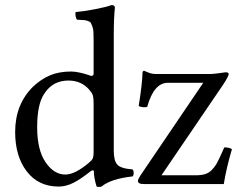

<svg xmlns="http://www.w3.org/2000/svg" viewBox="-20 -718 933 749"><path d="M542 -441.9Q545.9 -440.9 558.8 -435.1Q571.8 -429.2 590.8 -429.2H793.9Q806.6 -429.2 822 -430.9Q837.4 -432.6 847.9 -434.3Q858.4 -436 859.9 -436Q872.1 -436 872.1 -429.2Q872.1 -420.4 850.1 -387.2L609.9 -34.2H743.2Q764.6 -34.2 779.5 -38.6Q794.4 -43 805.7 -54.4Q816.9 -65.9 824.2 -78.1Q831.1 -90.3 841.8 -113.8L855 -143.1Q873.5 -143.1 884.8 -136.2Q862.8 -61.5 853 0H541Q518.1 0 518.1 -12.2Q518.1 -18.6 526.9 -32.2L772.9 -395H634.8Q580.1 -395 554.2 -300.8Q536.6 -297.4 521 -304.2Q535.2 -393.1 536.1 -436Q536.1 -438 538.1 -439.9Q540 -441.9 542 -441.9ZM345.2 -124V-314Q345.2 -336.4 342 -346.2Q338.9 -356 328.1 -368.2Q296.9 -403.8 247.1 -403.8Q186.5 -403.8 153.8 -354Q125 -314 125 -221.2Q125 -133.3 157.7 -85.2Q190.4 -37.1 234.9 -37.1Q273.4 -37.1 329.1 -85Q339.4 -93.8 342.3 -101.3Q345.2 -108.9 345.2 -124ZM334 -50.3Q293.9 -18.6 266.6 -4.9Q237.3 9.8 209 9.8Q129.9 9.8 84.5 -49.3Q39.1 -108.4 39.1 -203.1Q39.1 -310.1 107.9 -378.9Q139.6 -409.2 175 -424.1Q210.4 -439 257.8 -439Q272.5 -439 291 -434.8Q309.6 -430.7 322.3 -426.3Q335 -421.9 335.9 -421.9Q345.2 -421.9 345.2 -431.2V-559.1Q345.2 -579.1 344.5 -592.3Q343.8 -605.5 340.3 -614.7Q336.9 -624 334.2 -628.7Q331.5 -633.3 323.5 -636Q315.4 -638.7 309.6 -639.4Q303.7 -640.1 290 -640.6Q284.2 -641.1 280.8 -641.1Q276.4 -645.5 274.9 -655Q273.4 -664.6 274.9 -670.9Q305.2 -673.3 350.8 -682.1Q396.5 -690.9 415 -698.2Q428.2 -698.2 428.2 -688Q423.8 -647.9 423.8 -583V-129.9Q423.8 -91.3 437.5 -75.9Q451.2 -60.5 497.1 -57.1Q501.5 -52.7 501.5 -43.5Q501.5 -34.2 497.1 -29.8Q412.6 -20.5 376 9.8Q364.7 12.7 356.9 9.8Q346.2 -24.9 346.2 -48.8Q346.2 -52.2 344.2 -53.2Q342.3 -54.2 339.4 -53.2Q336.4 -52.2 334 -50.3Z"/></svg>

Font: Linux Libertine G
Style: Regular
Weight: 400
Designer: Philipp H. Poll
Foundry: Philipp H. Poll
Version: Version 4.7.5